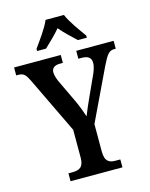

<svg xmlns="http://www.w3.org/2000/svg" viewBox="-137 -1016 861 1101"><g transform="rotate(-15 293.5 -465.5)"><path d="M150 -784V-771H203C230 -797 271 -835 297 -867C323 -835 365 -797 392 -771H445V-784C418 -822 370 -886 352 -931H243C225 -886 177 -822 150 -784ZM142 0H450V-47H422C387 -47 359 -57 359 -118V-281L506 -589C536 -650 550 -667 579 -667H589V-714H367V-667H386C423 -667 443 -654 443 -622C443 -609 439 -588 427 -561L375 -447C356 -405 338 -365 327 -336C317 -367 305 -399 287 -438L222 -575C215 -591 208 -613 208 -629C208 -651 223 -667 257 -667H275V-714H-2V-667H10C43 -667 54 -653 73 -614L233 -281V-115C233 -57 204 -47 165 -47H142Z"/></g></svg>

Font: Noto Serif Bengali Condensed
Style: Regular
Weight: 400
Width: 3
Designer: Juan Bruce, Universal Thirst, Indian Type Foundry and the Monotype Design Team.
Foundry: Monotype Imaging Inc.
Version: Version 2.003